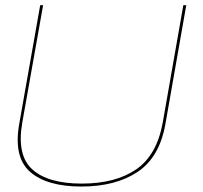

<svg xmlns="http://www.w3.org/2000/svg" viewBox="-20 -694 762 719"><path d="M284.5 4.5Q156 4.5 93 -50.2Q30 -105 52 -230L130.5 -674.5H141.5L63.5 -235.5Q42 -113 100.8 -59.8Q159.5 -6.5 286 -6.5Q412.5 -6.5 490 -59.8Q567.5 -113 589.5 -235.5L666.5 -674.5H677.5L599.5 -230Q577.5 -105 495.2 -50.2Q413 4.5 284.5 4.5Z"/></svg>

Font: Anybody ExtraExpanded Thin
Style: Italic
Weight: 100
Width: 8
Italic angle: -10°
Designer: Tyler Finck
Foundry: Etcetera Type Company
Version: Version 1.010; ttfautohint (v1.8.3) -l 8 -r 50 -G 200 -x 14 